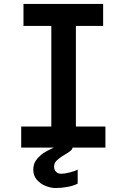

<svg xmlns="http://www.w3.org/2000/svg" viewBox="-20 -745 640 969"><path d="M87 -106.5H239V-614H98.5V-725H500.5V-614H363V-106.5H512V0H87ZM148 113Q148 85.5 159.2 68.2Q170.5 51 187 37Q196 28.5 215.8 17.8Q235.5 7 252 0H346Q345.5 9 333.5 18.2Q321.5 27.5 303 38L293 44Q276 55.5 264.5 67Q253 78.5 253 96Q253 112.5 263.2 122.2Q273.5 132 289 132Q305 132 331.2 125.5Q357.5 119 372 111V182Q351.5 192.5 321 198.2Q290.5 204 261 204Q237 204 210.5 193.5Q184 183 166 162.2Q148 141.5 148 113Z"/></svg>

Font: JuliaMono
Style: Bold
Weight: 700
Monospace: yes
Designer: cormullion
Foundry: corm
Version: Version 0.055; ttfautohint (v1.8.4)